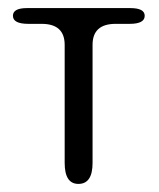

<svg xmlns="http://www.w3.org/2000/svg" viewBox="-20 -449 394 475"><path d="M12 -410Q12 -429 47 -429H302Q338 -429 338 -410Q338 -390 301 -390H266Q209 -390 209 -338V-46Q209 6 174 6Q140 6 140 -46V-338Q140 -390 83 -390H50Q12 -390 12 -410Z"/></svg>

Font: Cute Font
Style: Regular
Weight: 400
Designer: TypoDesign Lab.inc.
Foundry: TypoDesign Lab.inc.
Version: Version 1.00